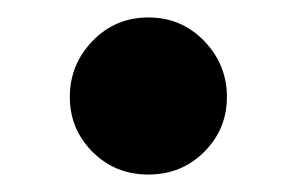

<svg xmlns="http://www.w3.org/2000/svg" viewBox="-20 -185 340 220"><path d="M150 15Q112 15 86 -11Q60 -37 60 -74Q60 -111 86 -138Q112 -165 150 -165Q188 -165 214 -138Q240 -111 240 -74Q240 -37 214 -11Q188 15 150 15Z"/></svg>

Font: Source Serif Pro
Style: Bold
Weight: 700
Designer: Frank Grießhammer
Foundry: Adobe Systems Incorporated
Version: Version 3.001;hotconv 1.0.111;makeotfexe 2.5.65597